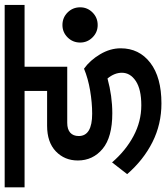

<svg xmlns="http://www.w3.org/2000/svg" viewBox="14 -728 694 801"><g transform="rotate(-90 360.5 -327.0)"><path d="M741 -571H483V-393H249Q222 -393 208 -380.5Q194 -368 194 -345Q194 -289 287 -289Q333 -289 383.5 -297.5Q434 -306 475 -323Q510 -298 535 -256Q560 -214 560 -170Q560 -93 499.5 -46.5Q439 0 330 0Q243 0 168.5 -37.5Q94 -75 35 -143L84 -206Q133 -149 194 -116.5Q255 -84 322 -84Q389 -84 423.5 -107Q458 -130 458 -165Q458 -196 434 -225Q361 -205 289 -205Q189 -205 140.5 -245.5Q92 -286 92 -349Q92 -404 130 -440.5Q168 -477 237 -477H382V-571H-20V-654H741ZM731 -339Q731 -309 709.5 -287.5Q688 -266 657 -266Q627 -266 605.5 -287.5Q584 -309 584 -339Q584 -370 605.5 -391.5Q627 -413 657 -413Q688 -413 709.5 -391.5Q731 -370 731 -339Z"/></g></svg>

Font: Martel Sans SemiBold
Style: Regular
Weight: 600
Designer: Dan Reynolds and Mathieu Réguer
Foundry: Dan Reynolds and Mathieu Réguer
Version: Version 1.002; ttfautohint (v1.1) -l 5 -r 5 -G 72 -x 0 -D la